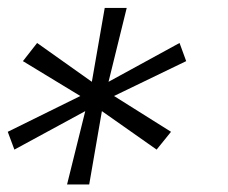

<svg xmlns="http://www.w3.org/2000/svg" viewBox="-22 -476 588 495"><path d="M458 -318.4 272 -228.5 418.9 -136.2 381.8 -90.3 240.7 -189.5 208 -0.5H150.9L197.8 -189.5L15.1 -90.3L-2 -136.2L185.1 -228.5L37.1 -318.4L73.7 -365.2L214.8 -265.1L248 -455.6H304.7L257.8 -265.1L440.9 -365.2Z"/></svg>

Font: Anonymous Pro
Style: Italic
Weight: 400
Italic angle: -12°
Monospace: yes
Designer: Mark Simonson
Version: Version 1.003